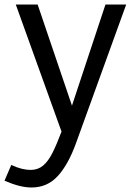

<svg xmlns="http://www.w3.org/2000/svg" viewBox="-73 -589 580 852"><path d="M487 -569 264 47Q230 141 183.5 192Q137 243 67 243Q41 243 11.5 235.5Q-18 228 -53 213L-23 143Q3 155 24 160Q45 165 63 165Q95 165 118 146Q141 127 160 89Q179 51 200 -5L-3 -569H94L261 -77H232L395 -569Z"/></svg>

Font: Yaldevi Medium
Style: Regular
Weight: 500
Designer: Sol Matas, Rajitha Manaperi, Kosala Senevirathne
Foundry: Mooniak
Version: Version 1.100